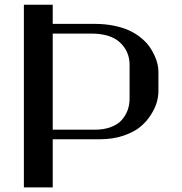

<svg xmlns="http://www.w3.org/2000/svg" viewBox="-20 -812 790 832"><path d="M208.5 -666.5V-250H390.6Q430.2 -250 460.2 -261.2Q490.2 -272.5 507.3 -291.7Q524.4 -311 533 -334.5Q541.5 -357.9 541.5 -385.3V-531.2Q541.5 -588.9 500.2 -627.7Q459 -666.5 375 -666.5ZM83.5 0V-791.5H208.5V-708.5H390.6Q436.5 -708.5 475.8 -700.2Q515.1 -691.9 543 -678.5Q570.8 -665 592.8 -646.7Q614.7 -628.4 628.2 -609.1Q641.6 -589.8 650.6 -569.3Q659.7 -548.8 663.1 -532Q666.5 -515.1 666.5 -500V-416.5Q666.5 -395 659.7 -369.9Q652.8 -344.7 634.5 -315.4Q616.2 -286.1 588.6 -262.9Q561 -239.7 514.9 -224.1Q468.8 -208.5 411.6 -208.5H208.5V0Z"/></svg>

Font: Resagnicto
Style: Bold
Weight: 700
Version: Version 0.9991